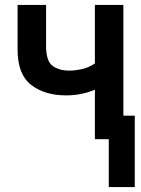

<svg xmlns="http://www.w3.org/2000/svg" viewBox="-20 -562 570 775"><path d="M363 0V-200Q309 -177 247 -177Q160 -177 105.5 -219.5Q51 -262 51 -361V-542H166V-377Q166 -315 192.5 -296Q219 -277 259 -277Q283 -277 310.5 -283Q338 -289 363 -306V-542H478V-95H524V193H419V0Z"/></svg>

Font: Noto Sans Mono Condensed SemiBold
Style: Regular
Weight: 600
Width: 3
Designer: Monotype Design Team
Foundry: Monotype Imaging Inc.
Version: Version 2.014